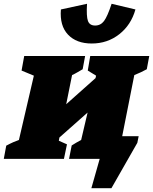

<svg xmlns="http://www.w3.org/2000/svg" viewBox="-58 -840 809 1015"><path d="M-38 0 -25 -70Q-13 -76 -5.5 -80Q2 -84 12.5 -88.5Q23 -93 42 -100L121 -440L56 -467L70 -544H392L379 -474Q367 -467 352.5 -458.5Q338 -450 323 -443L292 -289L447 -427L450 -440L406 -467L419 -544H731L718 -474Q704 -466 686.5 -458Q669 -450 652 -443L588 -120H675L668 -85L531 155H425L469 0H307L321 -71Q334 -79 345.5 -86Q357 -93 371 -100L405 -245L256 -113L253 -96L296 -77L280 0ZM427 -610Q346 -610 301.5 -657Q257 -704 264 -790L402 -820Q398 -753 407 -729Q416 -705 445 -705Q474 -705 492 -729Q510 -753 532 -820L658 -790Q635 -708 572.5 -659Q510 -610 427 -610Z"/></svg>

Font: Piazzolla SC Black
Style: Italic
Weight: 900
Italic angle: -11.3°
Designer: Juan Pablo del Peral
Foundry: Huerta Tipografica
Version: Version 1.330